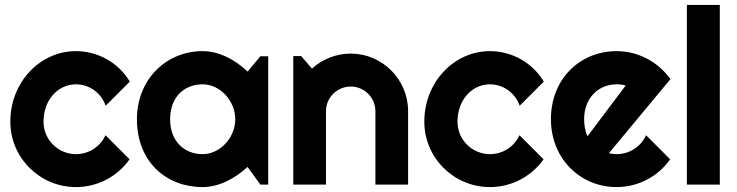

<svg xmlns="http://www.w3.org/2000/svg" viewBox="-20 -751 2999 781"><path d="M508 -419C461 -498 376 -543 289 -543C142 -543 22 -416 22 -256C22 -109 142 10 289 10C376 10 457 -32 507 -103L409 -201C388 -154 341 -124 289 -124C216 -124 157 -183 157 -256C157 -345 216 -408 289 -408C341 -408 390 -376 410 -321L508 -419Z M1071 -522H1039L987 -460C938 -507 872 -543 804 -543C657 -543 537 -429 537 -266C537 -92 657 10 804 10C872 10 937 -26 987 -72L1039 0H1071ZM937 -266C937 -193 877 -124 804 -124C731 -124 672 -175 672 -266C672 -358 731 -408 804 -408C877 -408 937 -339 937 -266Z M1306 -299C1306 -354 1351 -399 1407 -399C1462 -399 1507 -354 1507 -299V0H1640V-299C1640 -428 1535 -533 1407 -533C1348 -533 1292 -511 1249 -472L1205 -523H1173V0H1306Z M2192 -419C2145 -498 2060 -543 1973 -543C1826 -543 1706 -416 1706 -256C1706 -109 1826 10 1973 10C2060 10 2141 -32 2191 -103L2093 -201C2072 -154 2025 -124 1973 -124C1900 -124 1841 -183 1841 -256C1841 -345 1900 -408 1973 -408C2025 -408 2074 -376 2094 -321L2192 -419Z M2707 -429C2657 -500 2575 -543 2488 -543C2341 -543 2221 -432 2221 -266C2221 -105 2341 10 2488 10C2575 10 2656 -32 2706 -103L2608 -201C2587 -154 2540 -124 2488 -124C2478 -124 2467 -125 2457 -128ZM2370 -197C2360 -215 2356 -246 2356 -266C2356 -353 2415 -408 2488 -408C2501 -408 2513 -407 2525 -403Z M2908 -731H2774V0H2908Z"/></svg>

Font: Righteous
Style: Regular
Weight: 400
Designer: Astigmatic (AOETI)
Foundry: Astigmatic (AOETI)
Version: Version 1.000